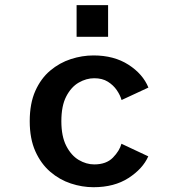

<svg xmlns="http://www.w3.org/2000/svg" viewBox="-20 -732 690 762"><path d="M351 11Q306 11 261.2 -3.8Q216.5 -18.5 179.5 -50.2Q142.5 -82 120.2 -131.8Q98 -181.5 98 -251Q98 -321.5 120.2 -371.2Q142.5 -421 179.5 -452Q216.5 -483 261.2 -497.5Q306 -512 351 -512Q432.5 -512 489.8 -475.2Q547 -438.5 569 -384.5L462.5 -335Q457 -354.5 443.5 -374.2Q430 -394 408 -407.8Q386 -421.5 354 -421.5Q322.5 -421.5 292.5 -404.2Q262.5 -387 243 -349.5Q223.5 -312 223.5 -251Q223.5 -191 243 -153Q262.5 -115 292.5 -97.2Q322.5 -79.5 354 -79.5Q402 -79.5 428.2 -106.5Q454.5 -133.5 462 -161.5L568.5 -111.5Q546.5 -62 490 -25.5Q433.5 11 351 11ZM284 -711.5H409V-586H284Z"/></svg>

Font: Trispace Medium
Style: Regular
Weight: 500
Designer: Tyler Finck
Foundry: Etcetera Type Company
Version: Version 1.210; ttfautohint (v1.8.3)